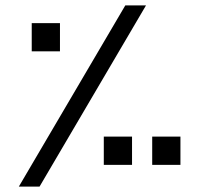

<svg xmlns="http://www.w3.org/2000/svg" viewBox="-20 -694 741 714"><path d="M446 -674H523L127 0H50ZM98 -608H203V-503H98ZM546 -186H651V-81H546ZM366 -186H471V-81H366Z"/></svg>

Font: Noto Kufi Arabic
Style: Regular
Weight: 400
Designer: Monotype Design Team, David Williams, Khaled Hosny
Foundry: Google LLC
Version: Version 2.109; ttfautohint (v1.8.4.7-5d5b)